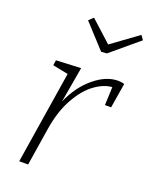

<svg xmlns="http://www.w3.org/2000/svg" viewBox="-146 -857 728 933"><g transform="rotate(20 218.0 -390.0)"><path d="M423 -527 402 -399H370L374 -493Q332 -491 285.5 -457.5Q239 -424 201.5 -357Q164 -290 149 -196L118 0H72L148 -479L68 -495L72 -522L200 -528L168 -344Q205 -429 267 -480.5Q329 -532 390 -532Q409 -532 423 -527ZM284 -681 420 -780 436 -758 293 -638 264 -636 152 -758 175 -780Z"/></g></svg>

Font: Bitter Pro Light
Style: Italic
Weight: 300
Italic angle: -9°
Designer: Sol Matas, and Bitter project Authors
Foundry: Sol Matas
Version: Version 1.010